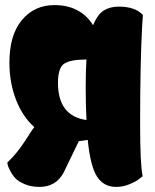

<svg xmlns="http://www.w3.org/2000/svg" viewBox="-20 -735 611 755"><path d="M542 -676 539 -633Q531 -487 531 -246Q531 -86 541 -42L528 -32Q515 -21 489 -10.5Q463 0 437 0Q387 0 361 -41.5Q335 -83 325 -185Q302 -181 290 -180L230 -56Q200 0 135 0Q103 0 78 -10.5Q53 -21 41 -33.5Q29 -46 19 -65.5Q9 -85 9 -96Q48 -133 78.5 -181Q109 -229 115 -235Q68 -277 42.5 -344Q17 -411 17 -489Q17 -597 66 -656Q115 -715 194 -715Q296 -715 346 -636Q364 -679 388.5 -694Q413 -709 447 -709Q512 -709 542 -676ZM208 -409Q208 -279 320 -263Q317 -324 317 -391.5Q317 -459 320 -501Q258 -501 233 -485Q208 -469 208 -409Z"/></svg>

Font: Chela One Cyrilic
Style: Regular
Weight: 400
Designer: Miguel Hernandez
Foundry: LatinoType
Version: Version 1.001